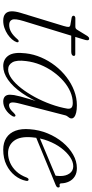

<svg xmlns="http://www.w3.org/2000/svg" viewBox="289 -853 572 1190"><g transform="rotate(90 575.0 -258.0)"><path d="M135 -408 89.5 -416Q83.5 -417.5 80.5 -420.5Q77.5 -423.5 77.5 -428Q77.5 -432.5 81.8 -435.8Q86 -439 93 -439H144Q151.5 -439 156 -441.5Q160.5 -444 164 -449.5L203.5 -514Q207.5 -519.5 211.2 -522Q215 -524.5 219.5 -524.5Q224.5 -524.5 227 -521.8Q229.5 -519 229.5 -513Q229.5 -509 228.2 -503Q227 -497 224 -488.5L110.5 -118Q94.5 -65.5 102 -47.2Q109.5 -29 134.5 -29Q157.5 -29 178.5 -41Q199.5 -53 222.5 -79.5Q227 -85 230.2 -86.5Q233.5 -88 236.5 -87.5Q240.5 -87 241.5 -83.8Q242.5 -80.5 241.5 -75.5Q236.5 -61 223.8 -46.2Q211 -31.5 192.8 -19.2Q174.5 -7 153 0.5Q131.5 8 108.5 8Q80.5 8 66 -4.5Q51.5 -17 50.2 -41Q49 -65 59.5 -99.5L141 -366.5Q147.5 -388.5 146.8 -397.2Q146 -406 135 -408ZM172 -413.5 180 -438.5H315Q326.5 -438.5 326.5 -429.5Q326.5 -422 319.5 -417.8Q312.5 -413.5 300.5 -413.5Z M623 -98Q612.5 -58 615.5 -43Q618.5 -28 632.5 -28Q643.5 -28 654.8 -35Q666 -42 682 -59.5Q688 -65 692 -67Q696 -69 699.5 -67Q703 -65 703 -60Q703 -55 699.5 -48.5Q683.5 -22.5 659.2 -7.2Q635 8 609 8Q589.5 8 578.2 -2.2Q567 -12.5 567 -34Q567 -44.5 569.2 -59Q571.5 -73.5 577.8 -97.5Q584 -121.5 595.2 -159Q606.5 -196.5 624 -253L630.5 -248Q596.5 -165.5 556.8 -108.5Q517 -51.5 474.5 -21.8Q432 8 389.5 8Q346.5 8 324 -25.2Q301.5 -58.5 310.5 -131.5Q316 -180.5 336 -227Q356 -273.5 387.2 -313.8Q418.5 -354 458 -384.2Q497.5 -414.5 542 -431.5Q586.5 -448.5 632.5 -448.5Q659 -448.5 677.2 -444.2Q695.5 -440 705 -432.2Q714.5 -424.5 714 -414.5Q714 -407.5 710 -401.8Q706 -396 701.5 -390.2Q697 -384.5 695 -377.5ZM358.5 -133.5Q351 -75.5 366.2 -49Q381.5 -22.5 411 -22.5Q437.5 -22.5 467.5 -44.2Q497.5 -66 526.8 -103.5Q556 -141 581.8 -188.5Q607.5 -236 626.2 -288Q645 -340 653.5 -390Q655.5 -407.5 647 -415.2Q638.5 -423 618 -423Q583.5 -423 548.5 -407.8Q513.5 -392.5 482 -365Q450.5 -337.5 424.5 -301Q398.5 -264.5 381.2 -222Q364 -179.5 358.5 -133.5Z M809.5 -207.5Q809.5 -207.5 828.8 -215.5Q848 -223.5 878.8 -236.5Q909.5 -249.5 945.2 -264.5Q981 -279.5 1014.8 -293.5Q1048.5 -307.5 1072.5 -318L1065.5 -305.5Q1068.5 -314 1069.8 -323Q1071 -332 1071 -346Q1071 -381 1054.8 -403.5Q1038.5 -426 1010.5 -426Q982.5 -426 953 -406Q923.5 -386 897.2 -351Q871 -316 853.2 -269.8Q835.5 -223.5 831 -170Q824.5 -96 852.5 -59Q880.5 -22 929.5 -22Q959.5 -22 988.8 -34.8Q1018 -47.5 1042 -73Q1066 -98.5 1080.5 -137.5Q1083.5 -144 1086.8 -146.8Q1090 -149.5 1093.5 -149Q1098 -149 1100.2 -145Q1102.5 -141 1100.5 -132.5Q1093.5 -96.5 1068 -64.2Q1042.5 -32 1002 -12Q961.5 8 907.5 8Q864 8 834 -11.5Q804 -31 790.2 -68Q776.5 -105 781 -157Q785 -215 806.8 -267.5Q828.5 -320 862.5 -360.8Q896.5 -401.5 937.8 -425Q979 -448.5 1022 -448.5Q1052.5 -448.5 1073.2 -435.5Q1094 -422.5 1105 -400Q1116 -377.5 1116.5 -350.5Q1117 -345 1120 -342.8Q1123 -340.5 1128.5 -341.5Q1134.5 -343.5 1138 -341.5Q1141.5 -339.5 1142 -334Q1142.5 -329 1138.8 -324.8Q1135 -320.5 1125 -316.5Q1106.5 -309 1076.2 -296.5Q1046 -284 1010.8 -269.5Q975.5 -255 940.5 -240.5Q905.5 -226 876.8 -214.2Q848 -202.5 830.5 -195.2Q813 -188 813 -188Z"/></g></svg>

Font: Fraunces 72pt Soft Wonky ExtraLight
Style: Italic
Weight: 250
Italic angle: -16°
Version: Version 1.000;[b76b70a41]